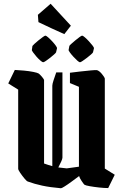

<svg xmlns="http://www.w3.org/2000/svg" viewBox="-20 -993 660 1024"><path d="M77 -515 24 -548 59 -620Q80 -619 107.5 -616.5Q135 -614 157.5 -609.5Q180 -605 186 -601Q192 -597 202 -585.5Q212 -574 215 -567V-121Q237 -113 259 -107V-536Q259 -545 265.5 -564.5Q272 -584 280 -607H313V-152Q313 -146 306.5 -131.5Q300 -117 291 -100Q313 -97 336 -95L401 -104V-530L353 -550V-605Q375 -608 406.5 -611.5Q438 -615 464.5 -617.5Q491 -620 497 -619Q510 -615 523.5 -598.5Q537 -582 539 -574V-94L592 -61L557 10Q536 10 508.5 7Q481 4 458.5 0Q436 -4 430 -8Q425 -13 414.5 -29Q404 -45 402 -54Q383 -40 362 -24.5Q341 -9 325 1Q309 11 305 11Q247 6 205 -3Q163 -12 128 -25Q122 -27 110 -41.5Q98 -56 87.5 -71.5Q77 -87 77 -93ZM323 -811Q288 -827 252.5 -843Q217 -859 185 -875L182 -914L250 -973L358 -856ZM350 -748Q350 -750 359.5 -758.5Q369 -767 381.5 -777.5Q394 -788 404.5 -795.5Q415 -803 418 -803Q422 -803 432.5 -794Q443 -785 454.5 -772.5Q466 -760 474 -749.5Q482 -739 481 -735L476 -714Q475 -711 465.5 -702.5Q456 -694 443.5 -684.5Q431 -675 420.5 -668Q410 -661 407 -661Q402 -661 392 -670Q382 -679 371 -691Q360 -703 352.5 -713.5Q345 -724 346 -727ZM153 -748Q154 -750 163 -758.5Q172 -767 185 -777.5Q198 -788 208.5 -795.5Q219 -803 222 -803Q226 -803 236.5 -794Q247 -785 258.5 -772.5Q270 -760 277.5 -749.5Q285 -739 284 -735L279 -714Q278 -711 268.5 -702.5Q259 -694 247 -684.5Q235 -675 224.5 -668Q214 -661 210 -661Q206 -661 195.5 -670Q185 -679 174.5 -691Q164 -703 156.5 -713.5Q149 -724 150 -727Z"/></svg>

Font: Grenze Gotisch
Style: Bold
Weight: 700
Designer: Renata Polastri
Foundry: Omnibus-Type
Version: Version 1.001